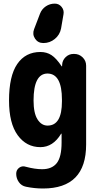

<svg xmlns="http://www.w3.org/2000/svg" viewBox="-20 -820 540 1070"><path d="M203.1 -744.1Q212.9 -769.5 235.4 -784.7Q257.8 -799.8 285.2 -799.8Q308.6 -799.8 323.2 -781.7Q337.9 -763.7 334 -741.2L320.3 -661.1Q313.5 -626 285.6 -603Q257.8 -580.1 221.7 -580.1Q191.4 -580.1 175.3 -604.5Q159.2 -628.9 169.9 -657.2ZM325.2 -254.9V-264.6Q325.2 -409.2 245.1 -410.2Q167 -410.2 167 -259.8Q167 -189.5 189 -154.8Q210.9 -120.1 245.1 -120.1Q325.2 -120.1 325.2 -254.9ZM393.6 -519.5Q420.9 -519.5 440.4 -500.5Q460 -481.4 460 -454.1V-14.6Q460 230.5 219.7 230.5Q171.9 230.5 125 220.7Q99.6 215.8 85 194.8Q70.3 173.8 70.3 148.4Q70.3 127 86.9 114.7Q103.5 102.5 124 109.4Q174.8 123 214.8 123Q269.5 123 296.4 88.9Q323.2 54.7 323.2 -25.4V-74.2Q323.2 -75.2 322.3 -75.2Q320.3 -75.2 320.3 -74.2Q275.4 0 205.1 0Q127 0 78.6 -66.4Q30.3 -132.8 30.3 -259.8Q30.3 -396.5 76.2 -463.4Q122.1 -530.3 205.1 -530.3Q240.2 -530.3 267.1 -512.7Q293.9 -495.1 323.2 -451.2Q323.2 -450.2 325.2 -450.2Q326.2 -450.2 326.2 -451.2V-458Q327.1 -483.4 345.7 -501.5Q364.3 -519.5 389.6 -519.5Z"/></svg>

Font: Rounded-X Mgen+ 1m bold
Style: Bold
Weight: 700
Designer: [Source Han Sans]
Ryoko NISHIZUKA  (kana & ideographs); Paul D. Hunt (Latin, Greek & Cyrillic); Wenlong ZHANG  (bopomofo
Version: Version 1.059.20150602